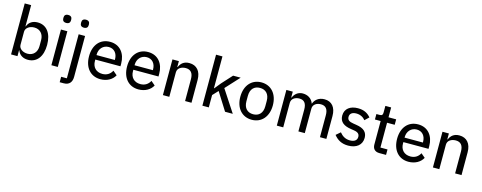

<svg xmlns="http://www.w3.org/2000/svg" viewBox="-32 -1617 6759 2691"><g transform="rotate(15 3347.0 -271.0)"><path d="M82 0H175V-85H179C203 -21 257 12 328 12C458 12 536 -91 536 -259C536 -427 458 -530 328 -530C257 -530 203 -497 179 -433H175V-740H82ZM301 -69C231 -69 175 -109 175 -164V-354C175 -409 231 -449 301 -449C384 -449 437 -390 437 -303V-215C437 -128 384 -69 301 -69Z M714 -626C753 -626 770 -647 770 -677V-691C770 -721 753 -742 714 -742C675 -742 658 -721 658 -691V-677C658 -647 675 -626 714 -626ZM667 0H760V-518H667Z M924 121H841V200H898C980 200 1017 151 1017 75V-518H924ZM971 -626C1010 -626 1027 -647 1027 -677V-691C1027 -721 1010 -742 971 -742C932 -742 915 -721 915 -691V-677C915 -647 932 -626 971 -626Z M1379 12C1476 12 1551 -33 1587 -100L1527 -151C1499 -98 1452 -67 1387 -67C1294 -67 1241 -129 1241 -215V-236H1606V-275C1606 -420 1524 -530 1379 -530C1235 -530 1144 -423 1144 -259C1144 -95 1235 12 1379 12ZM1379 -455C1457 -455 1507 -397 1507 -311V-301H1241V-308C1241 -393 1298 -455 1379 -455Z M1931 12C2028 12 2103 -33 2139 -100L2079 -151C2051 -98 2004 -67 1939 -67C1846 -67 1793 -129 1793 -215V-236H2158V-275C2158 -420 2076 -530 1931 -530C1787 -530 1696 -423 1696 -259C1696 -95 1787 12 1931 12ZM1931 -455C2009 -455 2059 -397 2059 -311V-301H1793V-308C1793 -393 1850 -455 1931 -455Z M2378 0V-355C2378 -418 2437 -449 2498 -449C2571 -449 2607 -404 2607 -317V0H2700V-331C2700 -457 2635 -530 2529 -530C2451 -530 2407 -490 2383 -433H2378V-518H2285V0Z M2858 0H2951V-179L3025 -258L3187 0H3299L3091 -318L3275 -518H3165L3030 -370L2956 -279H2951V-740H2858Z M3575 12C3716 12 3811 -94 3811 -259C3811 -424 3716 -530 3575 -530C3434 -530 3339 -424 3339 -259C3339 -94 3434 12 3575 12ZM3575 -68C3494 -68 3438 -119 3438 -220V-298C3438 -399 3494 -450 3575 -450C3656 -450 3712 -399 3712 -298V-220C3712 -119 3656 -68 3575 -68Z M4031 0V-355C4031 -418 4088 -449 4147 -449C4218 -449 4251 -404 4251 -317V0H4344V-355C4344 -418 4399 -449 4459 -449C4531 -449 4564 -404 4564 -317V0H4657V-331C4657 -457 4595 -530 4491 -530C4404 -530 4352 -481 4333 -425H4331C4304 -498 4243 -530 4174 -530C4105 -530 4058 -486 4036 -433H4031V-518H3938V0Z M4974 12C5096 12 5172 -51 5172 -152C5172 -232 5125 -282 5011 -299L4967 -306C4907 -315 4877 -334 4877 -380C4877 -424 4909 -453 4972 -453C5034 -453 5078 -424 5103 -391L5162 -447C5118 -499 5063 -530 4975 -530C4866 -530 4787 -476 4787 -374C4787 -278 4856 -237 4955 -223L4999 -216C5062 -207 5082 -180 5082 -142C5082 -94 5046 -65 4980 -65C4917 -65 4869 -93 4830 -142L4767 -88C4815 -27 4878 12 4974 12Z M5523 0V-79H5420V-439H5531V-518H5420V-661H5336V-566C5336 -531 5325 -518 5290 -518H5244V-439H5327V-98C5327 -38 5361 0 5425 0Z M5849 12C5946 12 6021 -33 6057 -100L5997 -151C5969 -98 5922 -67 5857 -67C5764 -67 5711 -129 5711 -215V-236H6076V-275C6076 -420 5994 -530 5849 -530C5705 -530 5614 -423 5614 -259C5614 -95 5705 12 5849 12ZM5849 -455C5927 -455 5977 -397 5977 -311V-301H5711V-308C5711 -393 5768 -455 5849 -455Z M6296 0V-355C6296 -418 6355 -449 6416 -449C6489 -449 6525 -404 6525 -317V0H6618V-331C6618 -457 6553 -530 6447 -530C6369 -530 6325 -490 6301 -433H6296V-518H6203V0Z"/></g></svg>

Font: IBM Plex Devanagari Text
Style: Regular
Weight: 450
Designer: Mike Abbink, Paul van der Laan, Pieter van Rosmalen, Erin McLaughlin
Foundry: Bold Monday
Version: Version 1.0